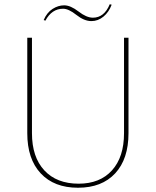

<svg xmlns="http://www.w3.org/2000/svg" viewBox="-20 -871 731 901"><path d="M193 -774 185 -777Q200 -812 226.5 -829Q253 -846 281 -846Q311 -846 348.5 -817Q386 -788 416 -788Q469 -788 495 -851L504 -849Q491 -814 465.5 -793Q440 -772 409 -772Q375 -772 338.5 -801Q302 -830 276 -830Q223 -830 193 -774ZM108 -246V-694H130V-246Q130 -134 188 -71.5Q246 -9 349 -9Q449 -9 505.5 -71.5Q562 -134 562 -246V-694H583V-246Q583 -125 520.5 -57.5Q458 10 346 10Q234 10 171 -57.5Q108 -125 108 -246Z"/></svg>

Font: Cantarell Thin
Style: Regular
Weight: 100
Designer: Dave Crossland, Nikolaus Waxweiler, Florian Fecher, Jacques Le Bailly, Eben Sorkin, Alexei Vanyashin, Alexios Zavras, Em
Version: Version 0.303